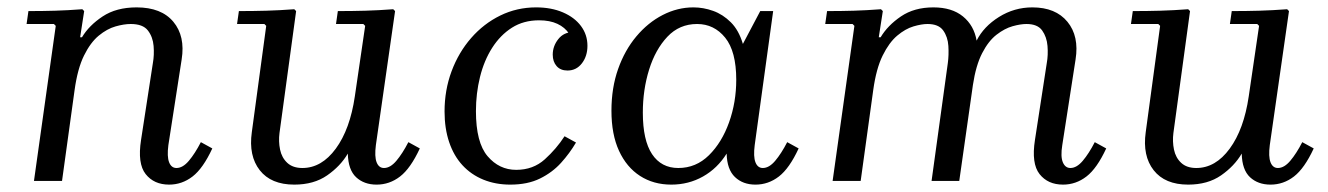

<svg xmlns="http://www.w3.org/2000/svg" viewBox="-20 -490 3598 520"><path d="M524 -105 555 -88Q530 -34 501.5 -12Q473 10 438 10Q397 10 374.5 -18.5Q352 -47 362 -111L394 -319Q398 -341 396 -365.5Q394 -390 380.5 -407.5Q367 -425 334 -425Q316 -425 293 -418.5Q270 -412 247.5 -393.5Q225 -375 207.5 -339.5Q190 -304 182 -246L148 0H72L131 -420L126 -425H52L57 -460Q96 -460 129.5 -461Q163 -462 203 -465L208 -460L197 -389H202Q221 -421 258 -445.5Q295 -470 350 -470Q417 -470 449.5 -431Q482 -392 472 -329L436 -97Q432 -66 438 -50.5Q444 -35 458 -35Q475 -35 491.5 -54.5Q508 -74 524 -105Z M1086 -105 1117 -88Q1092 -34 1063.5 -12Q1035 10 1000 10Q966 10 944.5 -10Q923 -30 922 -74Q902 -40 866 -15Q830 10 777 10Q714 10 683.5 -29Q653 -68 662 -132L701 -420L696 -425H622L627 -460Q666 -460 701.5 -461Q737 -462 777 -465L782 -460L737 -130Q734 -107 738.5 -85Q743 -63 758 -49Q773 -35 799 -35Q851 -35 889.5 -87.5Q928 -140 941 -229L969 -420L964 -425H890L895 -460Q934 -460 969.5 -461Q1005 -462 1045 -465L1050 -460L998 -97Q994 -66 1000 -50.5Q1006 -35 1020 -35Q1037 -35 1053.5 -54.5Q1070 -74 1086 -105Z M1362 10Q1322 10 1289 -3.5Q1256 -17 1232.5 -42.5Q1209 -68 1196.5 -105Q1184 -142 1184 -188Q1184 -246 1203 -297Q1222 -348 1256 -387Q1290 -426 1335 -448Q1380 -470 1432 -470Q1473 -470 1504.5 -456.5Q1536 -443 1553.5 -419.5Q1571 -396 1571 -366Q1571 -338 1556 -318.5Q1541 -299 1517 -299Q1498 -299 1487.5 -311Q1477 -323 1477 -342Q1477 -365 1492 -384Q1507 -403 1532 -403Q1552 -403 1557.5 -391Q1563 -379 1563 -365L1533 -358Q1533 -381 1521.5 -398.5Q1510 -416 1489.5 -425.5Q1469 -435 1440 -435Q1398 -435 1366.5 -415Q1335 -395 1313 -360.5Q1291 -326 1280 -281.5Q1269 -237 1269 -189Q1269 -104 1300.5 -67Q1332 -30 1378 -30Q1424 -30 1455.5 -58.5Q1487 -87 1509 -121L1540 -104Q1523 -75 1499.5 -49Q1476 -23 1442.5 -6.5Q1409 10 1362 10Z M1636 -190Q1636 -252 1654 -303Q1672 -354 1703.5 -391.5Q1735 -429 1775 -449.5Q1815 -470 1858 -470Q1885 -470 1911.5 -460.5Q1938 -451 1959.5 -429.5Q1981 -408 1992 -371L2039 -460H2074L2024 -97Q2020 -66 2026 -50.5Q2032 -35 2046 -35Q2063 -35 2079.5 -54.5Q2096 -74 2112 -105L2143 -88Q2118 -34 2089.5 -12Q2061 10 2026 10Q1992 10 1970.5 -10.5Q1949 -31 1948 -74Q1923 -34 1884 -12Q1845 10 1798 10Q1750 10 1713.5 -13.5Q1677 -37 1656.5 -81.5Q1636 -126 1636 -190ZM1721 -185Q1721 -110 1746 -72.5Q1771 -35 1817 -35Q1865 -35 1900 -69.5Q1935 -104 1954.5 -158.5Q1974 -213 1974 -274Q1974 -351 1944 -388Q1914 -425 1868 -425Q1820 -425 1787.5 -390.5Q1755 -356 1738 -301.5Q1721 -247 1721 -185Z M2945 -105 2976 -88Q2951 -34 2922.5 -12Q2894 10 2859 10Q2818 10 2795.5 -18.5Q2773 -47 2783 -111L2815 -319Q2819 -341 2817 -365.5Q2815 -390 2802.5 -407.5Q2790 -425 2760 -425Q2744 -425 2722.5 -419Q2701 -413 2679 -396Q2657 -379 2640 -346Q2623 -313 2615 -260L2578 0H2503L2547 -319Q2550 -341 2548.5 -365.5Q2547 -390 2534.5 -407.5Q2522 -425 2492 -425Q2476 -425 2454 -418.5Q2432 -412 2410 -393.5Q2388 -375 2370.5 -339.5Q2353 -304 2345 -246L2311 0H2235L2294 -420L2289 -425H2215L2220 -460Q2259 -460 2292.5 -461Q2326 -462 2366 -465L2371 -460L2360 -389H2365Q2384 -421 2420 -445.5Q2456 -470 2508 -470Q2558 -470 2588 -445.5Q2618 -421 2625 -380Q2644 -418 2685.5 -444Q2727 -470 2776 -470Q2839 -470 2871 -431Q2903 -392 2893 -329L2857 -97Q2852 -66 2858.5 -50.5Q2865 -35 2879 -35Q2896 -35 2912.5 -54.5Q2929 -74 2945 -105Z M3507 -105 3538 -88Q3513 -34 3484.5 -12Q3456 10 3421 10Q3387 10 3365.5 -10Q3344 -30 3343 -74Q3323 -40 3287 -15Q3251 10 3198 10Q3135 10 3104.5 -29Q3074 -68 3083 -132L3122 -420L3117 -425H3043L3048 -460Q3087 -460 3122.5 -461Q3158 -462 3198 -465L3203 -460L3158 -130Q3155 -107 3159.5 -85Q3164 -63 3179 -49Q3194 -35 3220 -35Q3272 -35 3310.5 -87.5Q3349 -140 3362 -229L3390 -420L3385 -425H3311L3316 -460Q3355 -460 3390.5 -461Q3426 -462 3466 -465L3471 -460L3419 -97Q3415 -66 3421 -50.5Q3427 -35 3441 -35Q3458 -35 3474.5 -54.5Q3491 -74 3507 -105Z"/></svg>

Font: Brygada 1918
Style: Italic
Weight: 400
Italic angle: -8°
Designer: Mateusz Machalski | Borys Kosmynka | Przemek Hoffer
Foundry: NIEPODLEGLA 2018
Version: Version 3.006